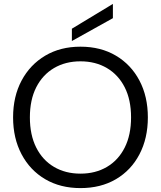

<svg xmlns="http://www.w3.org/2000/svg" viewBox="-20 -951 824 983"><path d="M392 12Q289 12 211.5 -33.5Q134 -79 90.5 -161Q47 -243 47 -350Q47 -457 90.5 -538.5Q134 -620 211.5 -666Q289 -712 392 -712Q496 -712 573.5 -666Q651 -620 694 -538.5Q737 -457 737 -350Q737 -243 694 -161Q651 -79 573.5 -33.5Q496 12 392 12ZM392 -62Q469 -62 527.5 -96.5Q586 -131 618.5 -195.5Q651 -260 651 -350Q651 -440 618.5 -504Q586 -568 527.5 -602.5Q469 -637 392 -637Q315 -637 256.5 -602.5Q198 -568 165.5 -504Q133 -440 133 -350Q133 -260 165.5 -195.5Q198 -131 256.5 -96.5Q315 -62 392 -62ZM348 -741V-804L558 -931V-858Z"/></svg>

Font: DeepMind Sans
Style: Regular
Weight: 400
Designer: Jonny Pinhorn / Modifications: Colophon Foundry
Foundry: Colophon Foundry
Version: Version 1.002; ttfautohint (v1.8.2)